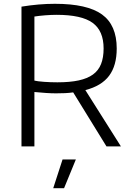

<svg xmlns="http://www.w3.org/2000/svg" viewBox="-20 -770 691 1010"><path d="M309 69H379L317 220H260ZM365 -284Q344 -281 321.5 -280Q299 -279 274 -279Q250 -279 221 -281Q192 -283 161 -286V0H93V-735Q184 -750 269 -750Q439 -750 516.5 -694Q594 -638 594 -515Q594 -425 554 -371.5Q514 -318 429 -296L616 0H540ZM282 -337Q348 -337 394 -347Q440 -357 469 -378Q498 -399 511.5 -433Q525 -467 525 -515Q525 -608 467 -650Q409 -692 278 -692Q250 -692 218 -689.5Q186 -687 161 -683V-346Q177 -342 211.5 -339.5Q246 -337 282 -337Z"/></svg>

Font: Encode Sans Normal
Style: Light
Weight: 300
Designer: Pablo Impallari, Andres Torresi
Foundry: Pablo Impallari, Andres Torresi
Version: Version 1.000; ttfautohint (v1.00) -l 8 -r 50 -G 200 -x 14 -